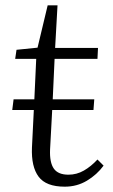

<svg xmlns="http://www.w3.org/2000/svg" viewBox="-20 -687 423 721"><path d="M223 14Q153 14 125 -23.5Q97 -61 100 -133L107 -274H26L31 -314H109L116 -466H37L42 -500L121 -508L159 -667H196L187 -507H348L346 -466H185L178 -314H334L331 -274H176L168 -125Q166 -77 182 -54Q198 -31 237 -31Q268 -31 295 -46.5Q322 -62 346 -88L369 -65Q344 -31 306.5 -8.5Q269 14 223 14Z"/></svg>

Font: Literata 36pt Light
Style: Italic
Weight: 300
Italic angle: -2°
Designer: Latin by Veronika Burian and Jose Scaglione. Greek by Irene Vlachou. Cyrillic by Vera Evstafieva
Foundry: TypeTogether
Version: Version 3.002